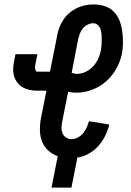

<svg xmlns="http://www.w3.org/2000/svg" viewBox="-20 -702 590 868"><path d="M213 146 241 4Q217 -4 198 -21.5Q179 -39 170 -62.5Q161 -86 160.5 -113Q160 -140 165 -167L190 -292H149Q131 -292 114 -295.5Q97 -299 83 -307Q69 -315 59 -328Q49 -341 44 -357Q39 -373 39.5 -390.5Q40 -408 44 -426L50 -457H149L143 -426Q142 -421 141 -416.5Q140 -412 139.5 -407.5Q139 -403 138.5 -398.5Q138 -394 139 -390Q140 -386 142 -382Q144 -378 148 -378H206L238 -539Q241 -558 248 -576.5Q255 -595 266 -612Q277 -629 292.5 -642.5Q308 -656 326.5 -665Q345 -674 364 -678Q383 -682 402 -682Q428 -682 452.5 -674.5Q477 -667 494 -649.5Q511 -632 520 -609.5Q529 -587 532.5 -561.5Q536 -536 536 -510Q536 -484 531 -458Q524 -424 505.5 -391Q487 -358 459 -333.5Q431 -309 395.5 -296Q360 -283 326 -283Q316 -283 306 -284Q296 -285 288 -287L261 -151Q258 -137 258 -123.5Q258 -110 263 -98.5Q268 -87 279 -80Q290 -73 303 -73Q318 -73 332 -80.5Q346 -88 356 -100Q366 -112 372 -126Q378 -140 382 -154L474 -139Q468 -113 455.5 -88Q443 -63 424.5 -42Q406 -21 380.5 -7Q355 7 330 10L303 146ZM328 -368Q347 -368 366.5 -377Q386 -386 400.5 -401.5Q415 -417 423.5 -435.5Q432 -454 436 -473Q438 -485 439 -497.5Q440 -510 440 -522.5Q440 -535 439 -547Q438 -559 434.5 -570Q431 -581 422 -589Q413 -597 401 -597Q388 -597 375 -590Q362 -583 353.5 -572Q345 -561 340.5 -548.5Q336 -536 333 -523L304 -373Q310 -371 316 -369.5Q322 -368 328 -368Z"/></svg>

Font: Lode Dark Term
Style: Bold Italic
Weight: 700
Italic angle: -11°
Monospace: yes
Designer: Belleve Invis
Foundry: Belleve Invis
Version: Version 29.2.0